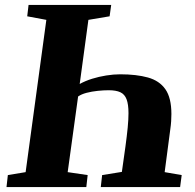

<svg xmlns="http://www.w3.org/2000/svg" viewBox="-20 -763 797 783"><path d="M6.5 0 12 -49 84.5 -61 169 -682 91 -696.5 96.5 -743H433.5L427 -696.5L340.5 -682L305 -420.5Q327.5 -433 355.5 -441.8Q383.5 -450.5 413.2 -455.2Q443 -460 470 -460Q536.5 -460 583.2 -447Q630 -434 654.5 -399Q679 -364 679 -298Q679 -284 678 -268.5Q677 -253 674.5 -236L651.5 -61L721 -49L714.5 0H391L396.5 -49L477 -62L491.5 -165Q497.5 -209 500.8 -242.8Q504 -276.5 504 -301.5Q504 -337.5 496.2 -358Q488.5 -378.5 470.8 -386.8Q453 -395 423.5 -395Q402.5 -395 378.5 -392.5Q354.5 -390 333.2 -384.5Q312 -379 298.5 -369.5L256 -61L337.5 -49L332 0Z"/></svg>

Font: Merriweather 36pt Black
Style: Italic
Weight: 900
Italic angle: -7.8°
Version: Version 2.101